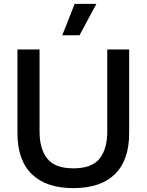

<svg xmlns="http://www.w3.org/2000/svg" viewBox="-20 -959 756 990"><path d="M301 -777 365 -939H477L390 -777ZM646 -273Q646 -133 572.5 -61Q499 11 358 11Q218 11 144 -61Q70 -133 70 -273V-704H184V-280Q184 -191 224 -141Q264 -91 358 -91Q454 -91 493.5 -141Q533 -191 533 -280V-704H646Z"/></svg>

Font: CBA Beacon Sans Bold
Style: Regular
Weight: 700
Designer: Wei Huang
Foundry: Wei Huang
Version: Version 1.002